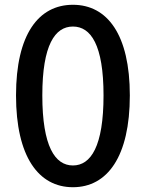

<svg xmlns="http://www.w3.org/2000/svg" viewBox="-20 -770 610 803"><path d="M285 13C429 13 523 -115 523 -371C523 -625 429 -750 285 -750C141 -750 47 -626 47 -371C47 -115 141 13 285 13ZM285 -78C210 -78 157 -158 157 -371C157 -582 210 -659 285 -659C360 -659 413 -582 413 -371C413 -158 360 -78 285 -78Z"/></svg>

Font: DAIFUKU Sans JP Medium
Style: Regular
Weight: 500
Designer: Original font ‘Source Han Sans JP’ : Ryoko NISHIZUKA  (kana, bopomofo & ideographs); Paul D. Hunt (Latin, Greek & Cyrill
Foundry: Daifuku
Version: Version 1.000